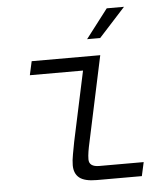

<svg xmlns="http://www.w3.org/2000/svg" viewBox="-52 -773 704 820"><g transform="rotate(-5 300.0 -363.5)"><path d="M330 0Q278 0 255.5 -18Q233 -36 233 -72Q233 -92 238 -118.5Q243 -145 248 -172L312 -471H84L97 -530H391L313 -165Q308 -143 305 -124.5Q302 -106 302 -91Q302 -59 346 -59H536L523 0ZM341 -603 436 -727H510L397 -603Z"/></g></svg>

Font: Geist Mono Light
Style: Italic
Weight: 300
Italic angle: -12°
Monospace: yes
Designer: Basement.studio, Andrés Briganti, Mateo Zaragoza
Foundry: Basement.studio, Vercel, Andrés Briganti, Guido Ferreyra, Mateo Zaragoza
Version: Version 1.500; ttfautohint (v1.8.4.7-5d5b)